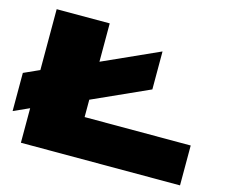

<svg xmlns="http://www.w3.org/2000/svg" viewBox="-99 -836 1150 972"><g transform="rotate(15 476.0 -350.0)"><path d="M2 -144V-344L84 -381V-700H362V-499L657 -632V-433L362 -300V-209H918V0H84V-181Z"/></g></svg>

Font: Georama ExtraExtended ExtraBold
Style: Regular
Weight: 800
Width: 8
Designer: Jean-Baptiste Levee
Foundry: Production Type
Version: Version 1.000